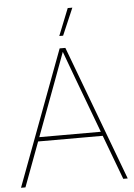

<svg xmlns="http://www.w3.org/2000/svg" viewBox="-61 -985 718 1031"><g transform="rotate(-5 297.5 -469.5)"><path d="M9.8 0H33.7L123 -239.7H471.2L561 0H585L312.5 -727.5H281.7ZM285.6 -793.9H306.2L368.7 -939.5H343.8ZM131.3 -262.2 243.7 -563.5 296.9 -707.5 350.1 -563.5 462.9 -262.2Z"/></g></svg>

Font: Raveo Display Display Thin
Style: Regular
Weight: 100
Designer: Jakub Foglar, Rasmus Andersson (Inter)
Foundry: Jakubfoglar.com
Version: Version 1.100;Glyphs 3.2.3 (3260)